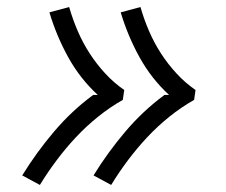

<svg xmlns="http://www.w3.org/2000/svg" viewBox="-20 -609 640 544"><path d="M295 -85 245 -112Q285 -177 335 -236Q385 -295 446 -340H459Q409 -386 375.5 -446.5Q342 -507 322 -574L378 -589Q388 -554 402.5 -520.5Q417 -487 436.5 -457Q456 -427 480.5 -400.5Q505 -374 534 -354L530 -326Q493 -305 459.5 -278Q426 -251 397 -220Q368 -189 342.5 -155Q317 -121 295 -85ZM93 -85 43 -112Q83 -177 133 -236Q183 -295 244 -340H257Q207 -386 173.5 -446.5Q140 -507 120 -574L176 -589Q186 -554 200.5 -520.5Q215 -487 234.5 -457Q254 -427 278.5 -400.5Q303 -374 332 -354L328 -326Q291 -305 257.5 -278Q224 -251 195 -220Q166 -189 140.5 -155Q115 -121 93 -85Z"/></svg>

Font: Iosevka HT Light Extended
Style: Italic
Weight: 300
Width: 7
Italic angle: -9°
Monospace: yes
Designer: Belleve Invis
Foundry: Belleve Invis
Version: Version 32.3.0; ttfautohint (v1.8.4)